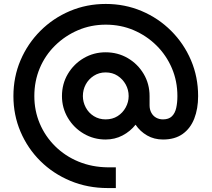

<svg xmlns="http://www.w3.org/2000/svg" viewBox="-20 -735 1072 973"><path d="M526 218Q424 218 336.5 181.5Q249 145 184.5 81Q120 17 84 -67.5Q48 -152 48 -248Q48 -345 84 -429.5Q120 -514 184.5 -578.5Q249 -643 334 -679Q419 -715 516 -715Q613 -715 698 -679Q783 -643 847.5 -578.5Q912 -514 948 -429.5Q984 -345 984 -248Q984 -184 964.5 -134Q945 -84 905.5 -56Q866 -28 806 -28Q761 -28 725.5 -48.5Q690 -69 667 -103Q640 -69 601 -48.5Q562 -28 515 -28Q455 -28 404.5 -57.5Q354 -87 324 -137.5Q294 -188 294 -248Q294 -310 324 -360.5Q354 -411 404.5 -440.5Q455 -470 515 -470Q577 -470 627.5 -440.5Q678 -411 708 -360.5Q738 -310 738 -248V-201Q738 -180 747 -163.5Q756 -147 771.5 -138.5Q787 -130 806 -130Q835 -130 851 -145.5Q867 -161 873 -188Q879 -215 879 -248Q879 -324 851 -389.5Q823 -455 773 -504.5Q723 -554 657.5 -582Q592 -610 516 -610Q441 -610 375.5 -582Q310 -554 259.5 -504.5Q209 -455 181.5 -389.5Q154 -324 154 -248Q154 -174 181.5 -109Q209 -44 259.5 6Q310 56 378 84Q446 112 526 113H567V218ZM515 -130Q550 -130 576 -146.5Q602 -163 617 -190.5Q632 -218 632 -248Q632 -280 617 -307Q602 -334 576 -351Q550 -368 515 -368Q482 -368 455.5 -351Q429 -334 414.5 -307Q400 -280 400 -248Q400 -218 414.5 -190.5Q429 -163 455.5 -146.5Q482 -130 515 -130Z"/></svg>

Font: MuseoModerno Thin Medium
Style: Regular
Weight: 500
Version: Version 1.003